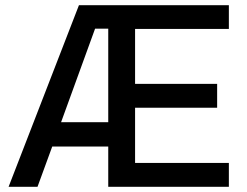

<svg xmlns="http://www.w3.org/2000/svg" viewBox="-20 -717 948 737"><path d="M858.5 0H395.5V-154.5H180.5L124 0H13L283 -697H858.5V-606H498.5V-395H813.5V-303.5H498.5V-91.5H858.5ZM395.5 -248V-607H345L214.5 -248Z"/></svg>

Font: Acari Sans Neue SemiBold
Style: Regular
Weight: 600
Designer: Alfredo Marco Pradil (font), Cristiano Sobral (main changes)
Foundry: Hanken Design Co. (font), Cristiano Sobral (main changes)
Version: Version 2.459;March 19, 2022;FontCreator 14.0.0.2808 64-bit;